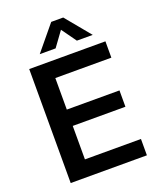

<svg xmlns="http://www.w3.org/2000/svg" viewBox="-166 -1027 928 1127"><g transform="rotate(-20 297.5 -464.0)"><path d="M77 -712H553V-610H203V-413H532V-311H203V-102H553V0H77ZM165 -773 293 -928H368L496 -773H397L331 -865L264 -773Z"/></g></svg>

Font: Muli
Style: Bold
Weight: 700
Designer: Vernon Adams
Foundry: Vernon Adams
Version: Version 2.001